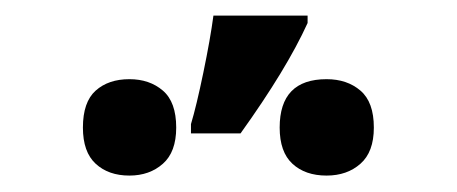

<svg xmlns="http://www.w3.org/2000/svg" viewBox="-20 -798 576 242"><path d="M84.5 -637.2Q84.5 -669.4 100.6 -683.8Q116.7 -698.2 143.1 -698.2Q168.5 -698.2 185.3 -683.8Q202.1 -669.4 202.1 -637.2Q202.1 -606.4 185.3 -591.6Q168.5 -576.7 143.1 -576.7Q116.7 -576.7 100.6 -591.6Q84.5 -606.4 84.5 -637.2ZM332.5 -637.2Q332.5 -698.2 391.6 -698.2Q417.5 -698.2 434.3 -683.8Q451.2 -669.4 451.2 -637.2Q451.2 -606.4 434.3 -591.6Q417.5 -576.7 391.6 -576.7Q364.7 -576.7 348.6 -591.6Q332.5 -606.4 332.5 -637.2ZM220.7 -641.6Q227.5 -664.1 236.3 -706.5Q245.1 -749 249 -778.3H367.7V-769Q341.3 -710.9 283.2 -629.9H220.7Z"/></svg>

Font: Bpm'online Open Sans
Style: Bold
Weight: 700
Foundry: Ascender Corporation
Version: Version 1.10